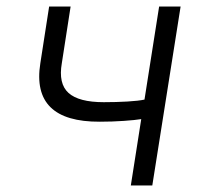

<svg xmlns="http://www.w3.org/2000/svg" viewBox="-20 -570 640 590"><path d="M382 0 414 -204Q396 -201 360.5 -198.5Q325 -196 287 -196Q75 -195 104 -376L131 -550H197L170 -376Q159 -313 190.5 -284.5Q222 -256 299 -256Q337 -256 371.5 -258Q406 -260 424 -264L469 -550H535L448 0Z"/></svg>

Font: NKDuy Mono ExtraLight
Style: Italic
Weight: 200
Italic angle: -9°
Monospace: yes
Designer: NKDuy
Foundry: NKDuy
Version: Version 2.251; ttfautohint (v1.8.4.7-5d5b)